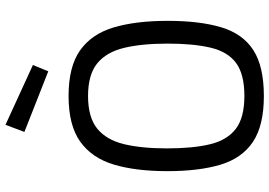

<svg xmlns="http://www.w3.org/2000/svg" viewBox="-161 -811 982 700"><g transform="rotate(-90 330.0 -461.0)"><path d="M330 10Q222 10 162.5 -30Q103 -70 79.5 -148.5Q56 -227 56 -342Q56 -457 80 -537Q104 -617 163.5 -659.5Q223 -702 330 -702Q437 -702 496.5 -660Q556 -618 580 -537.5Q604 -457 604 -340.5Q604 -224 580.5 -145.5Q557 -67 497.5 -28.5Q438 10 330 10ZM330 -61Q409 -61 450 -91Q491 -121 506 -183.5Q521 -246 521 -340.5Q521 -435 505.5 -499.5Q490 -564 449 -597.5Q408 -631 330 -631Q252 -631 211 -597.5Q170 -564 154.5 -500Q139 -436 139 -342.5Q139 -249 154 -186.5Q169 -124 210 -92.5Q251 -61 330 -61ZM420 -776 199 -863 225 -932 443 -832Z"/></g></svg>

Font: Cairo-CLs
Style: CLs-Regular
Weight: 400
Version: Version 3.130;gftools[0.9.24]